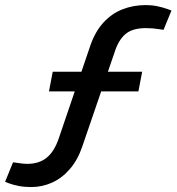

<svg xmlns="http://www.w3.org/2000/svg" viewBox="-55 -730 696 757"><path d="M67.7 7.5Q40.9 7.5 18.8 3.2Q-3.3 -1 -21 -7.7L-34.9 -13.2L-3.6 -90.1L5.7 -88.8Q18.3 -87 30.2 -85.5Q42.2 -84 52.5 -84Q99.7 -84 129.5 -108.6Q159.4 -133.1 177 -185.3L301.6 -551.6Q320.3 -605.3 352.4 -640.6Q384.5 -676 427.3 -693Q470.1 -710 520.2 -710Q543.6 -710 565.9 -705.3Q588.2 -700.5 604 -694.8L621.1 -688.6L589.8 -612.4L576.3 -614.4Q562.5 -616.7 548.3 -618Q534 -619.2 520.9 -619.2Q470.2 -619.2 443.1 -598.4Q416.1 -577.5 400.7 -535.4L269.2 -151.7Q251.3 -99.2 220.4 -63.5Q189.6 -27.8 150.6 -10.2Q111.6 7.5 67.7 7.5ZM138.1 -369.7 152.9 -447.3H505.5L490.7 -369.7Z"/></svg>

Font: REM Medium
Style: Italic
Weight: 500
Italic angle: -11°
Designer: Octavio Pardo
Foundry: Ashler Design
Version: Version 1.005;gftools[0.9.28]